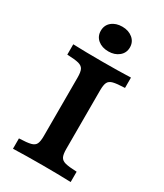

<svg xmlns="http://www.w3.org/2000/svg" viewBox="-191 -834 775 909"><g transform="rotate(30 197.0 -379.5)"><path d="M135.4 -125.8V-445.2Q135.4 -475 128.5 -488.7Q121.6 -502.4 102 -507.7Q82.4 -512.9 39 -514.5V-571Q107.6 -568.5 199.3 -568.5Q284.3 -568.5 354.4 -571V-514.5Q310.6 -513 291.1 -507.9Q271.6 -502.9 264.8 -489Q258 -475.2 258 -445.2V-125.8Q258 -96 264.9 -82.3Q271.8 -68.5 291.4 -63.3Q311 -58.1 354.4 -56.5V0Q284.3 -2.4 199.3 -2.4Q107.6 -2.4 39 0V-56.5Q82.8 -58 102.3 -63.1Q121.9 -68.1 128.6 -81.9Q135.4 -95.7 135.4 -125.8ZM119.7 -692Q119.7 -722.7 142 -741.1Q164.3 -759.5 199.3 -759.5Q233.4 -759.5 256.1 -740.8Q278.8 -722.2 278.8 -692Q278.8 -661.8 256.1 -643.2Q233.4 -624.6 199.3 -624.6Q164.3 -624.6 142 -643Q119.7 -661.4 119.7 -692Z"/></g></svg>

Font: Playfair Micro SmCond SmLight
Style: Regular
Weight: 360
Width: 4
Designer: Claus Eggers Sørensen
Foundry: Claus Eggers Sørensen
Version: Version 2.100;Glyphs 3.2 (3219)